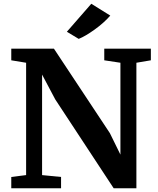

<svg xmlns="http://www.w3.org/2000/svg" viewBox="-20 -1002 843 1022"><path d="M119 -668 40 -681V-743H267L565 -293L621 -179V-668L535 -681V-743H783V-681L706 -668V0H585L274 -473L204 -605V-70L305 -60V0H40V-60L119 -70ZM336 -833 466 -982 567 -919Q533 -880 483.5 -844.5Q434 -809 399 -795Z"/></svg>

Font: Koeln Type Serif
Style: Bold
Weight: 700
Designer: Eben Sorkin
Foundry: Eben Sorkin
Version: Version 2.002